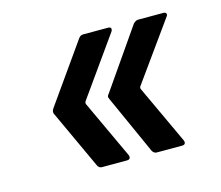

<svg xmlns="http://www.w3.org/2000/svg" viewBox="-62 -532 577 502"><g transform="rotate(-15 226.5 -281.0)"><path d="M234 -115Q234 -107 225 -107H157Q150 -107 146 -114L72 -274Q71 -275 71 -279Q71 -284 74 -288L187 -448Q192 -455 199 -455H267Q273 -455 274.5 -451.5Q276 -448 273 -443L160 -284Q159 -282 159 -278L233 -119ZM383 -114Q383 -107 374 -107H305Q299 -107 294 -114L222 -274Q220 -278 220 -279Q220 -284 224 -288L335 -448Q342 -455 348 -455H417Q422 -455 424 -451.5Q426 -448 422 -443L308 -284Q307 -281 308 -278L382 -119Q383 -117 383 -114Z"/></g></svg>

Font: Barlow Condensed Medium
Style: Italic
Weight: 500
Width: 3
Italic angle: -7°
Designer: Jeremy Tribby
Foundry: Tribby Type
Version: Version 1.408